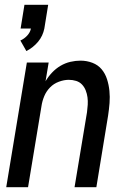

<svg xmlns="http://www.w3.org/2000/svg" viewBox="-20 -781 540 801"><path d="M90 -568 65 -612Q81 -619 93.5 -632.5Q106 -646 109 -662H66L82 -761H181L165 -662Q162 -647 155.5 -633Q149 -619 139 -607Q129 -595 116.5 -585Q104 -575 90 -568ZM6 0 92 -520H183L170 -442Q181 -461 197 -478Q213 -495 232.5 -506.5Q252 -518 273.5 -523Q295 -528 316 -528Q342 -528 365.5 -519Q389 -510 404 -492Q419 -474 426.5 -450.5Q434 -427 436.5 -402Q439 -377 437 -351Q435 -325 431 -299L382 0H291L343 -313Q345 -328 346 -344Q347 -360 345 -375Q343 -390 337.5 -404Q332 -418 322 -428.5Q312 -439 297.5 -443.5Q283 -448 267 -448Q247 -448 225.5 -440Q204 -432 188.5 -416Q173 -400 164.5 -379.5Q156 -359 153 -338L97 0Z"/></svg>

Font: Iosevka SS04 Medium
Style: Italic
Weight: 500
Italic angle: -9°
Monospace: yes
Designer: Belleve Invis
Foundry: Belleve Invis
Version: Version 19.0.0; ttfautohint (v1.8.4)